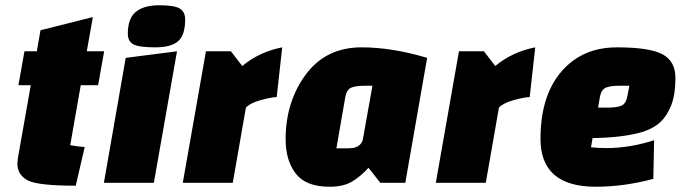

<svg xmlns="http://www.w3.org/2000/svg" viewBox="-20 -695 2606 730"><path d="M50 -371 73 -500H120L134 -580L333 -630L310 -500H376L353 -371H287L247 -143Q272 -138 302 -136L268 11Q128 11 88 -8Q46 -29 46 -73Q46 -78 48 -94L97 -371Z M375 0 458 -475 653 -500 565 0ZM466 -567Q466 -625 496.5 -650Q527 -675 585 -675Q643 -675 663.5 -662.5Q684 -650 684 -621Q684 -562 657.5 -538.5Q631 -515 569.5 -515Q508 -515 487 -526.5Q466 -538 466 -567Z M763 -500H858L901 -444Q966 -498 1053 -515L1032 -326Q1009 -325 970 -314Q931 -303 915 -286L865 0H675Z M1604 -475 1521 0H1426L1381 -57Q1349 -22 1316.5 -3.5Q1284 15 1233 15Q1143 15 1104.5 -35Q1066 -85 1066 -165Q1066 -308 1142.5 -411.5Q1219 -515 1355 -515Q1470 -515 1604 -475ZM1293 -327 1259 -131H1288Q1310 -131 1322 -132.5Q1334 -134 1345.5 -142.5Q1357 -151 1360 -167L1396 -369H1366Q1332 -369 1315 -361.5Q1298 -354 1293 -327Z M1725 -500H1820L1863 -444Q1928 -498 2015 -515L1994 -326Q1971 -325 1932 -314Q1893 -303 1877 -286L1827 0H1637Z M2233 -170 2227 -135Q2255 -132 2284 -132Q2376 -132 2467 -162L2464 -15Q2353 15 2245 15Q2035 15 2035 -167Q2035 -373 2161 -466Q2229 -515 2325 -515Q2450 -515 2499 -488.5Q2548 -462 2548 -399Q2548 -336 2532.5 -296Q2517 -256 2492 -232Q2467 -208 2425 -194Q2353 -172 2233 -170ZM2261 -327 2254 -286H2293Q2326 -286 2343 -293.5Q2360 -301 2365 -328L2373 -369H2334Q2300 -369 2283 -361.5Q2266 -354 2261 -327Z"/></svg>

Font: Changa One
Style: Italic
Weight: 400
Italic angle: -12°
Designer: Eduardo Rodriguez Tunni
Foundry: Eduardo Rodriguez Tunni
Version: Version 1.003